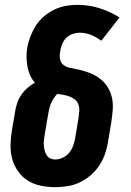

<svg xmlns="http://www.w3.org/2000/svg" viewBox="-20 -764 540 792"><path d="M208 8Q177 8 148 2Q119 -4 95.5 -18.5Q72 -33 55.5 -56Q39 -79 31 -106.5Q23 -134 23.5 -164Q24 -194 29 -225L43 -308Q46 -325 52 -342Q58 -359 68.5 -374Q79 -389 93.5 -401.5Q108 -414 124 -423Q112 -436 104.5 -453Q97 -470 93.5 -488.5Q90 -507 89.5 -526Q89 -545 92 -565Q96 -589 105 -612.5Q114 -636 127.5 -657.5Q141 -679 161 -696Q181 -713 203.5 -724Q226 -735 250.5 -739.5Q275 -744 299 -744Q347 -744 391 -730Q435 -716 473 -692L398 -596Q379 -610 356.5 -619.5Q334 -629 309 -629Q294 -629 278.5 -623.5Q263 -618 252 -606.5Q241 -595 235.5 -580Q230 -565 228 -550Q225 -534 228 -519Q231 -504 242.5 -495.5Q254 -487 269 -484Q284 -481 299 -478Q314 -475 328.5 -470.5Q343 -466 356.5 -460.5Q370 -455 382 -447Q394 -439 404.5 -429Q415 -419 423 -406.5Q431 -394 436 -380.5Q441 -367 443.5 -352Q446 -337 445.5 -321.5Q445 -306 443 -290.5Q441 -275 439 -259L425 -175Q421 -151 412 -126Q403 -101 388 -79Q373 -57 352 -39.5Q331 -22 307.5 -11Q284 0 258 4Q232 8 208 8ZM208 -106Q223 -106 239 -113.5Q255 -121 265.5 -134Q276 -147 281.5 -162.5Q287 -178 290 -194L304 -278Q306 -291 307 -305Q308 -319 304 -331.5Q300 -344 290 -352.5Q280 -361 268 -365.5Q256 -370 243 -372.5Q230 -375 216 -377Q208 -368 201 -357.5Q194 -347 189.5 -335.5Q185 -324 182.5 -312.5Q180 -301 178 -289L164 -206Q162 -195 161 -184Q160 -173 161 -162.5Q162 -152 164.5 -142Q167 -132 172.5 -123.5Q178 -115 187.5 -110.5Q197 -106 208 -106Z"/></svg>

Font: Iosevka Term Curly Hv Obl
Style: Regular
Weight: 900
Italic angle: -9°
Designer: Belleve Invis
Foundry: Belleve Invis
Version: Version 32.3.0